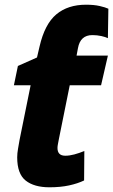

<svg xmlns="http://www.w3.org/2000/svg" viewBox="-20 -785 480 815"><path d="M190 10Q125 10 89 -18.5Q53 -47 53 -117Q53 -134 56.5 -153.5Q60 -173 63 -191L110 -423H39L56 -505L137 -541L148 -588Q170 -683 219 -724Q268 -765 345 -765Q379 -765 403 -759.5Q427 -754 440 -748L438 -623Q428 -628 410 -632Q392 -636 372 -636Q321 -636 311 -581L305 -549H438L409 -423H276L230 -195Q228 -184 226 -174Q224 -164 224 -157Q224 -124 257 -124Q275 -124 295.5 -129.5Q316 -135 338 -144L337 -19Q310 -6 273.5 2Q237 10 190 10Z"/></svg>

Font: Noto Sans Disp ExtBd
Style: Italic
Weight: 800
Italic angle: -12°
Designer: Monotype Design Team
Foundry: Monotype Imaging Inc.
Version: Version 2.000;GOOG;noto-source:20170915:90ef993387c0